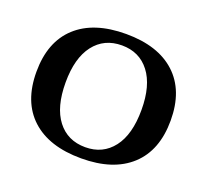

<svg xmlns="http://www.w3.org/2000/svg" viewBox="-92 -591 767 711"><g transform="rotate(20 291.5 -235.0)"><path d="M27 -235Q27 -353 96 -416.5Q165 -480 292 -480Q418 -480 487 -416.5Q556 -353 556 -235Q556 -117 487 -53.5Q418 10 292 10Q165 10 96 -53.5Q27 -117 27 -235ZM441 -235Q441 -331 401 -383Q361 -435 292 -435Q222 -435 182 -383Q142 -331 142 -235Q142 -138 182 -86Q222 -34 292 -34Q361 -34 401 -86Q441 -138 441 -235Z"/></g></svg>

Font: Taviraj Medium
Style: Regular
Weight: 500
Designer: Katatrad Team
Foundry: CadsonDemak
Version: Version 1.001